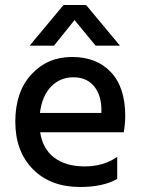

<svg xmlns="http://www.w3.org/2000/svg" viewBox="-20 -740 565 765"><path d="M299 5Q181 5 111 -66Q41 -137 41 -255.5Q41 -374 105 -443.5Q169 -513 267 -513Q365 -513 422 -452.5Q479 -392 479 -278Q479 -247 473 -213H140Q150 -147 196 -112Q242 -77 317.5 -77Q393 -77 447 -115V-27Q391 5 299 5ZM384 -290V-308Q382 -365 353 -398.5Q324 -432 272 -432Q220 -432 184 -395.5Q148 -359 139 -290ZM277 -660 195 -558H98L233 -720H323L458 -558H361Z"/></svg>

Font: Hind Medium
Style: Regular
Weight: 500
Designer: Manushi Parikh, Satya Rajpurohit
Foundry: Indian Type Foundry
Version: Version 1.201;PS 1.0;hotconv 1.0.78;makeotf.lib2.5.61930; tt